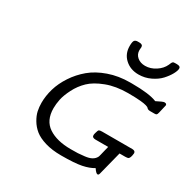

<svg xmlns="http://www.w3.org/2000/svg" viewBox="-214 -1196 1395 1409"><g transform="rotate(30 484.0 -491.5)"><path d="M168 -252Q168 -311 186 -372.6Q204.1 -434.1 243.7 -494.1Q283.2 -554.2 339.1 -601.1Q395 -647.9 477.5 -677Q560.1 -706.1 657.2 -706.1H672.9Q820.8 -706.1 884.8 -679.2Q936.5 -706.1 948.2 -706.1Q968.3 -706.1 967.8 -690.9Q967.8 -689 951.2 -620.1Q947.3 -604 942.1 -600.6Q937 -597.2 924.8 -597.2H890.1Q877 -597.2 870.4 -600.6Q863.8 -604 860.4 -608.9Q856.9 -613.8 839.4 -618.9Q821.8 -624 790 -627Q747.1 -630.9 684.1 -630.9Q581.1 -630.9 502 -600.8Q422.9 -570.8 379.4 -528.8Q335.9 -486.8 308.3 -432.4Q280.8 -377.9 272.5 -337.4Q264.2 -296.9 264.2 -262.2Q264.2 -158.2 335 -111.1Q405.8 -64 523.9 -64Q564.9 -64 584 -64.9Q603 -65.9 639.4 -70.1Q675.8 -74.2 696.8 -86.2Q717.8 -98.1 728 -117.2Q731 -122.1 734.9 -138.9Q738.8 -155.8 744.9 -179.9Q751 -204.1 753.9 -215.8H646Q617.2 -215.8 617.2 -236.8Q617.2 -245.6 621.1 -257.8Q627 -281.7 633.5 -286.4Q640.1 -291 659.2 -291H916Q941.9 -290 941.9 -270Q938 -227.1 922.9 -219.2Q917 -216.3 897 -215.8H850.1L799.8 -18.1Q795.9 -2 787.1 -2Q773.9 -2 752 -35.2Q714.8 -12.2 657.5 -0.5Q600.1 11.2 485.8 11.2Q408.7 11.2 350.3 -6.3Q292 -23.9 258.5 -51Q225.1 -78.1 203.6 -114.5Q182.1 -150.9 175 -183.8Q168 -216.8 168 -252ZM520 -936Q520 -973.1 528.6 -983.6Q537.1 -994.1 555.2 -994.1H568.8Q598.6 -994.1 599.1 -972.2Q599.1 -968.3 598.1 -960.2Q597.2 -952.1 597.2 -945.8Q597.2 -910.6 623.5 -888.4Q649.9 -866.2 689.9 -866.2Q735.8 -866.2 777.8 -893.6Q819.8 -920.9 837.9 -960.9Q839.8 -964.8 842.5 -971.9Q845.2 -979 846.7 -981.4Q848.1 -983.9 851.6 -988Q855 -992.2 860.6 -993.2Q866.2 -994.1 874 -994.1H887.2Q918 -994.1 918 -974.1Q918 -956.1 901.4 -925.5Q884.8 -895 856 -863.5Q827.1 -832 780 -809.6Q732.9 -787.1 680.2 -787.1Q611.3 -787.1 565.7 -828.6Q520 -870.1 520 -936Z"/></g></svg>

Font: CMU Concrete
Style: BoldItalic
Weight: 700
Italic angle: -14.04°
Version: Version 0.7.0